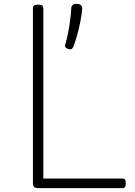

<svg xmlns="http://www.w3.org/2000/svg" viewBox="-20 -977 700 997"><path d="M178 0Q151 0 151 -23V-934Q151 -944 157.5 -948.5Q164 -953 178 -953Q193 -953 199 -948.5Q205 -944 205 -934V-50H617Q625 -50 629 -44.5Q633 -39 633 -25Q633 -11 629 -5.5Q625 0 617 0ZM333 -723Q322 -727 319 -733Q316 -739 320 -750Q327 -773 333.5 -806Q340 -839 344.5 -873.5Q349 -908 350 -934Q350 -943 356 -950Q362 -957 377 -957Q393 -957 400 -950Q407 -943 407 -934Q405 -906 398 -869Q391 -832 381 -796Q371 -760 361 -735Q358 -727 352.5 -723Q347 -719 333 -723Z"/></svg>

Font: Playwrite US Modern ExtraLight
Style: Regular
Weight: 250
Designer: Veronika Burian, José Scaglione
Foundry: TypeTogether
Version: Version 1.003